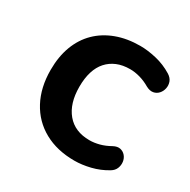

<svg xmlns="http://www.w3.org/2000/svg" viewBox="-122 -614 730 738"><g transform="rotate(30 243.0 -244.5)"><path d="M298 10Q221 10 164 -21.5Q107 -53 76 -111Q45 -169 45 -247Q45 -306 62.5 -352.5Q80 -399 113 -431.5Q146 -464 193 -481.5Q240 -499 298 -499Q331 -499 369.5 -490Q408 -481 442 -460Q458 -450 463 -436Q468 -422 465 -407.5Q462 -393 452.5 -382.5Q443 -372 429 -369.5Q415 -367 398 -376Q376 -389 353 -395.5Q330 -402 309 -402Q276 -402 251 -391.5Q226 -381 208.5 -361.5Q191 -342 182 -313Q173 -284 173 -246Q173 -172 208.5 -129.5Q244 -87 309 -87Q330 -87 352.5 -93Q375 -99 398 -112Q415 -121 428.5 -118Q442 -115 451 -104.5Q460 -94 462 -79.5Q464 -65 458.5 -51Q453 -37 438 -28Q405 -8 368 1Q331 10 298 10Z"/></g></svg>

Font: Nunito ExtraLight
Style: Regular
Weight: 200
Designer: Vernon Adams
Foundry: Vernon Adams
Version: Version 3.602